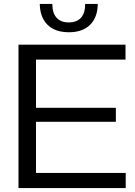

<svg xmlns="http://www.w3.org/2000/svg" viewBox="-20 -956 688 976"><path d="M74 0V-729H618V-653H138L163 -678V-51L138 -77H619V0ZM142 -337V-408H569V-337ZM330 -792Q283 -792 250.5 -809Q218 -826 200.5 -858Q183 -890 182 -936H246Q246 -889 268 -865.5Q290 -842 329 -842Q370 -842 391.5 -865.5Q413 -889 413 -936H477Q476 -867 437.5 -829.5Q399 -792 330 -792Z"/></svg>

Font: Mona Sans SemiExpanded
Style: Regular
Weight: 400
Width: 6
Designer: Deni Anggara
Foundry: GitHub
Version: Version 2.000